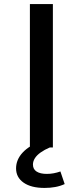

<svg xmlns="http://www.w3.org/2000/svg" viewBox="-20 -725 407 944"><path d="M127 0V-705H240V0ZM199 199Q133 199 96 173Q59 147 59 103Q59 60 91.5 25Q124 -10 188 -34L225 0Q199 11 180 24.5Q161 38 151.5 53Q142 68 142 84Q142 107 160 118.5Q178 130 210 130Q227 130 243.5 127Q260 124 277 118L298 180Q276 190 251.5 194.5Q227 199 199 199Z"/></svg>

Font: Nunito Sans 7pt Expanded Medium
Style: Regular
Weight: 500
Width: 7
Designer: Vernon Adams
Foundry: Vernon Adams
Version: Version 3.101;gftools[0.9.27]